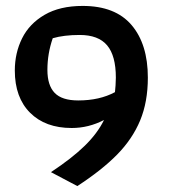

<svg xmlns="http://www.w3.org/2000/svg" viewBox="-20 -628 569 648"><path d="M152 -47Q223 -94 266 -136Q309 -178 331 -223Q279 -196 222 -196Q133 -196 81.5 -247.5Q30 -299 30 -390Q30 -449 54.5 -498.5Q79 -548 130.5 -578Q182 -608 259 -608Q369 -608 424 -543.5Q479 -479 479 -366Q479 -284 453 -221.5Q427 -159 375.5 -106.5Q324 -54 241 0ZM368 -317Q369 -325 370 -340Q371 -355 371 -366Q371 -440 341.5 -475Q312 -510 249 -510Q196 -510 158 -499Q140 -447 140 -392Q140 -340 164.5 -314.5Q189 -289 244 -289Q316 -289 368 -317Z"/></svg>

Font: Athiti SemiBold
Style: Regular
Weight: 600
Designer: CadsonDemak Team
Foundry: CadsonDemak
Version: Version 1.032